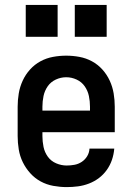

<svg xmlns="http://www.w3.org/2000/svg" viewBox="-20 -755 540 783"><path d="M252 8Q225 8 197.5 3Q170 -2 146 -15Q122 -28 103.5 -48.5Q85 -69 73 -93.5Q61 -118 56.5 -145.5Q52 -173 52 -200V-320Q52 -347 56.5 -374Q61 -401 72.5 -426Q84 -451 102.5 -471.5Q121 -492 145 -505Q169 -518 196 -523Q223 -528 250 -528Q277 -528 304 -523Q331 -518 355 -505Q379 -492 397.5 -471.5Q416 -451 427.5 -426Q439 -401 443.5 -374Q448 -347 448 -320V-216H153V-200Q153 -178 157.5 -156Q162 -134 175 -116Q188 -98 209 -89Q230 -80 252 -80Q268 -80 284 -83Q300 -86 313.5 -95Q327 -104 335.5 -118Q344 -132 345 -149H446Q444 -125 436.5 -103Q429 -81 415.5 -62Q402 -43 383.5 -29Q365 -15 343 -6.5Q321 2 298 5Q275 8 252 8ZM347 -304V-320Q347 -342 342.5 -363.5Q338 -385 325.5 -403Q313 -421 292.5 -430.5Q272 -440 250 -440Q228 -440 207.5 -430.5Q187 -421 174.5 -403Q162 -385 157.5 -363.5Q153 -342 153 -320V-304ZM415 -605H285V-735H415ZM215 -605H85V-735H215Z"/></svg>

Font: Iosevka SS04 Semibold
Style: Regular
Weight: 600
Monospace: yes
Designer: Belleve Invis
Foundry: Belleve Invis
Version: Version 19.0.0; ttfautohint (v1.8.4)